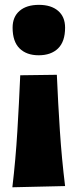

<svg xmlns="http://www.w3.org/2000/svg" viewBox="-20 -574 320 792"><path d="M139.5 -346Q89.5 -346 60.8 -374.2Q32 -402.5 32 -460Q32 -504.5 60.8 -529.2Q89.5 -554 140.5 -554Q191 -554 219.8 -529.2Q248.5 -504.5 248.5 -460Q248.5 -402.5 219.5 -374.2Q190.5 -346 139.5 -346ZM31 198.5Q44.5 84 51.5 -31.5Q58.5 -147 63.5 -263.5L214.5 -265.5Q219.5 -149 227 -34.5Q234.5 80 248.5 193.5Z"/></svg>

Font: Commissioner Flair ExtraBold
Style: Regular
Weight: 800
Designer: Kostas Bartsokas
Foundry: Kostas Bartsokas
Version: Version 1.000; ttfautohint (v1.8.3)